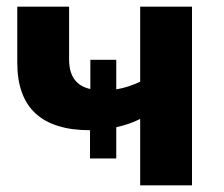

<svg xmlns="http://www.w3.org/2000/svg" viewBox="-20 -558 674 578"><path d="M558 -538V0H402V-200Q371 -184 330 -175V-81H251V-166Q32 -166 32 -369V-538H188V-379Q188 -304 252 -290V-378H330V-289Q366 -295 402 -312V-538Z"/></svg>

Font: Montserrat-Bold
Style: Bold
Weight: 700
Version: Version 7.200